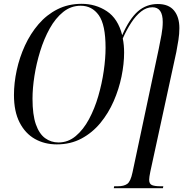

<svg xmlns="http://www.w3.org/2000/svg" viewBox="-20 -744 989 1004"><path d="M277 11Q213 11 162.5 -17.5Q112 -46 82.5 -103.5Q53 -161 53 -247Q53 -310 67.5 -377Q82 -444 110.5 -506Q139 -568 181.5 -617.5Q224 -667 280.5 -695.5Q337 -724 407 -724Q480 -724 538.5 -685.5Q597 -647 619 -560Q657 -646 701 -684.5Q745 -723 805 -723Q862 -723 890 -689Q918 -655 918 -597Q918 -567 913 -535Q908 -503 902 -472L766 154Q763 168 761.5 179Q760 190 760 196Q760 218 775 224Q790 230 818 230H834L832 240H575L577 230H596Q628 230 645.5 217.5Q663 205 673 157L810 -488Q818 -527 824.5 -562.5Q831 -598 831 -629Q831 -706 777 -706Q746 -706 718 -684Q690 -662 666 -625Q642 -588 622 -543Q629 -509 629 -469Q629 -410 615.5 -344Q602 -278 574.5 -215Q547 -152 505 -101Q463 -50 406 -19.5Q349 11 277 11ZM286 1Q336 1 376 -32.5Q416 -66 445.5 -121Q475 -176 494 -241.5Q513 -307 522.5 -373Q532 -439 532 -494Q532 -615 496.5 -664.5Q461 -714 402 -714Q351 -714 310.5 -681.5Q270 -649 240 -595Q210 -541 190 -476Q170 -411 160 -346.5Q150 -282 150 -228Q150 -144 167.5 -94Q185 -44 216 -21.5Q247 1 286 1Z"/></svg>

Font: Noto Serif Display Condensed
Style: Italic
Weight: 400
Width: 3
Italic angle: -12°
Designer: Monotype Design Team
Foundry: Monotype Imaging Inc.
Version: Version 2.009